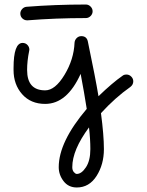

<svg xmlns="http://www.w3.org/2000/svg" viewBox="-20 -490 650 850"><path d="M70 -430Q70 -441 78 -450Q86 -459 98 -460Q224 -470 360 -470Q372 -470 381 -461Q390 -452 390 -440Q390 -428 381 -419Q372 -410 360 -410Q226 -410 102 -400H100Q88 -400 79 -408.5Q70 -417 70 -430ZM300 250Q300 264 307 272Q314 280 320 280Q341 280 360.5 250.5Q380 221 380 170Q380 126 374 74Q300 174 300 250ZM240 250Q240 138 364 -8Q353 -79 337 -163Q277 -30 180 -30Q116 -30 78 -73Q40 -116 40 -180V-189Q40 -300 80 -300Q93 -300 101.5 -291Q110 -282 110 -270Q110 -269 109.5 -267Q109 -265 109 -264Q100 -220 100 -180Q100 -90 180 -90Q224 -90 265.5 -158.5Q307 -227 310 -301Q311 -313 319.5 -321.5Q328 -330 340 -330Q364 -330 369 -306Q403 -143 416 -64Q477 -123 523 -155Q529 -160 540 -160Q552 -160 561 -151Q570 -142 570 -130Q570 -115 557 -105Q490 -58 427 11Q440 109 440 170Q440 238 407.5 289Q375 340 320 340Q283 340 261.5 312Q240 284 240 250Z"/></svg>

Font: Pecita
Style: Book
Weight: 400
Width: 7
Version: Version 4.3